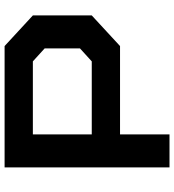

<svg xmlns="http://www.w3.org/2000/svg" viewBox="18 -758 740 815"><g transform="rotate(-90 387.5 -350.0)"><path d="M600 -210H225V0H85V-700H600L730 -580V-330ZM590 -530 535 -580H225V-330H535L590 -380Z"/></g></svg>

Font: Squares Bold
Style: Regular
Weight: 400
Designer: Typetype
Foundry: Typetype
Version: Version 001.000